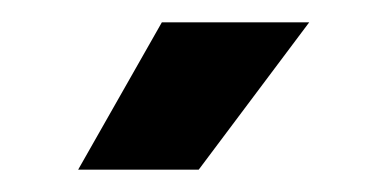

<svg xmlns="http://www.w3.org/2000/svg" viewBox="-20 -720 347 172"><path d="M125 -700 50 -568H158L257 -700Z"/></svg>

Font: Space Cowgirl Bold
Style: Regular
Weight: 700
Designer: Valery Marier
Foundry: Valery Marier
Version: Version 1.000;hotconv 1.0.109;makeotfexe 2.5.65596